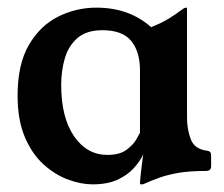

<svg xmlns="http://www.w3.org/2000/svg" viewBox="-20 -471 585 502"><path d="M346 -287Q346 -336 323 -364Q300 -392 248 -392Q206 -392 182.5 -371.5Q159 -351 149.5 -318.5Q140 -286 140 -249Q140 -164 173.5 -115Q207 -66 261 -66Q293 -66 311 -79.5Q329 -93 337 -107.5Q345 -122 346 -124ZM469 -163Q469 -132 479 -106.5Q489 -81 521 -77Q532 -76 532 -65V-36Q532 -24 518 -24Q475 -24 446.5 -19Q418 -14 397 -6.5Q376 1 356 10Q355 11 350 11H348Q346 11 346 8Q346 2 349.5 -29Q353 -60 358 -90H363Q361 -81 353 -64.5Q345 -48 329 -30.5Q313 -13 287 -1Q261 11 222 11Q192 11 158 -1.5Q124 -14 94 -41Q64 -68 45 -112.5Q26 -157 26 -221Q26 -303 55.5 -353.5Q85 -404 132 -427.5Q179 -451 232 -451Q318 -451 375 -400Q403 -411 421.5 -422.5Q440 -434 451 -442.5Q462 -451 466 -451Q469 -451 469 -449Z"/></svg>

Font: Young Serif Light
Style: Regular
Weight: 300
Designer: Bastien Sozeau
Foundry: NBR — Bastien Sozeau
Version: Version 5.001